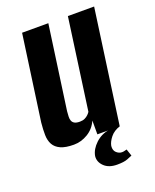

<svg xmlns="http://www.w3.org/2000/svg" viewBox="-123 -567 633 784"><g transform="rotate(-20 193.0 -175.5)"><path d="M112 7Q76 7 55 -2.5Q34 -12 24.5 -29Q15 -46 14.5 -70Q14 -94 17 -124L69 -495H183L132 -131Q131 -119 130.5 -108.5Q130 -98 133 -90Q136 -82 144 -77.5Q152 -73 167 -73Q180 -73 189 -77.5Q198 -82 204 -88Q210 -94 213 -99L268 -495H382L313 0H216V-60Q202 -28 173 -10.5Q144 7 112 7ZM250 144Q214 144 194 124.5Q174 105 177 80Q182 52 207.5 28Q233 4 268 -1L314 0Q286 9 271 28Q256 47 253 64Q251 83 262 93Q273 103 286 103Q293 103 299 101Q305 99 307 99L317 129Q310 132 295 138Q280 144 250 144Z"/></g></svg>

Font: Alumni Sans Thin
Style: Bold Italic
Weight: 700
Italic angle: -8°
Version: Version 1.016